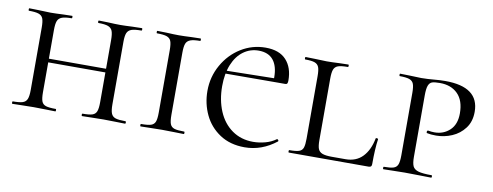

<svg xmlns="http://www.w3.org/2000/svg" viewBox="-48 -696 2376 926"><g transform="rotate(10 1139.5 -233.5)"><path d="M377 -456Q374 -456 374 -462Q374 -468 377 -468L421 -467Q457 -465 482 -465Q504 -465 542 -467L587 -468Q590 -468 590 -462Q590 -456 587 -456Q554 -456 538.5 -450.5Q523 -445 517 -431Q511 -417 511 -387V-81Q511 -51 517 -36.5Q523 -22 538.5 -17Q554 -12 587 -12Q590 -12 590 -6Q590 0 587 0Q559 0 542 -1L482 -2L421 -1Q405 0 377 0Q374 0 374 -6Q374 -12 377 -12Q410 -12 425 -17Q440 -22 445.5 -36.5Q451 -51 451 -81V-385Q451 -415 445.5 -429.5Q440 -444 424.5 -450Q409 -456 377 -456ZM138 -245H477V-227H138ZM36 -456Q34 -456 34 -462Q34 -468 36 -468L81 -467Q119 -465 140 -465Q165 -465 203 -467L246 -468Q248 -468 248 -462Q248 -456 246 -456Q214 -456 198 -450Q182 -444 176.5 -429.5Q171 -415 171 -385V-81Q171 -50 176.5 -36Q182 -22 197 -17Q212 -12 246 -12Q248 -12 248 -6Q248 0 246 0Q218 0 202 -1L140 -2L81 -1Q64 0 35 0Q33 0 33 -6Q33 -12 35 -12Q68 -12 83.5 -17Q99 -22 105 -36.5Q111 -51 111 -81V-387Q111 -417 105.5 -431Q100 -445 84.5 -450.5Q69 -456 36 -456Z M875 -12Q877 -12 877 -6Q877 0 875 0Q847 0 831 -1L768 -2L709 -1Q692 0 663 0Q661 0 661 -6Q661 -12 663 -12Q697 -12 712 -17Q727 -22 732.5 -36Q738 -50 738 -81V-387Q738 -417 732.5 -431Q727 -445 711.5 -450.5Q696 -456 663 -456Q661 -456 661 -462Q661 -468 663 -468L709 -467Q745 -465 768 -465Q794 -465 832 -467L875 -468Q877 -468 877 -462Q877 -456 875 -456Q843 -456 827 -450Q811 -444 805.5 -429.5Q800 -415 800 -385V-81Q800 -50 805.5 -36Q811 -22 826 -17Q841 -12 875 -12Z M951 -225Q951 -294 984 -352.5Q1017 -411 1072 -445Q1127 -479 1192 -479Q1259 -479 1293 -442Q1327 -405 1327 -342Q1327 -332 1324.5 -327.5Q1322 -323 1315 -323H1256Q1257 -331 1257 -345Q1257 -400 1233 -429.5Q1209 -459 1161 -459Q1120 -459 1087 -435Q1054 -411 1035.5 -366Q1017 -321 1017 -260Q1017 -192 1040 -137.5Q1063 -83 1107 -52Q1151 -21 1210 -21Q1239 -21 1269 -29Q1299 -37 1322 -54H1323Q1326 -54 1328.5 -50.5Q1331 -47 1329 -44Q1258 12 1174 12Q1103 12 1052.5 -21.5Q1002 -55 976.5 -109Q951 -163 951 -225ZM996 -336 1275 -341V-323L997 -322Z M1597 -16H1664Q1716 -16 1747.5 -49Q1779 -82 1790 -140Q1790 -142 1794 -142Q1797 -142 1799.5 -141Q1802 -140 1802 -138Q1795 -92 1795 -15Q1795 -7 1791.5 -3.5Q1788 0 1780 0H1389Q1387 0 1387 -6Q1387 -12 1389 -12Q1422 -12 1437 -17Q1452 -22 1457 -36.5Q1462 -51 1462 -81V-387Q1462 -417 1456.5 -431Q1451 -445 1436 -450.5Q1421 -456 1389 -456Q1387 -456 1387 -462Q1387 -468 1389 -468L1434 -467Q1472 -465 1493 -465Q1518 -465 1556 -467L1598 -468Q1601 -468 1601 -462Q1601 -456 1598 -456Q1565 -456 1550 -450.5Q1535 -445 1529.5 -430.5Q1524 -416 1524 -386V-85Q1524 -56 1529.5 -42Q1535 -28 1550.5 -22Q1566 -16 1597 -16Z M2086 -12Q2089 -12 2089 -6Q2089 0 2086 0Q2050 0 2031 -1L1957 -2L1898 -1Q1881 0 1852 0Q1850 0 1850 -6Q1850 -12 1852 -12Q1885 -12 1900 -17Q1915 -22 1920.5 -36.5Q1926 -51 1926 -81V-387Q1926 -417 1920.5 -431Q1915 -445 1899.5 -450.5Q1884 -456 1852 -456Q1850 -456 1850 -462Q1850 -468 1852 -468L1897 -467Q1935 -465 1956 -465Q1973 -465 1988.5 -466Q2004 -467 2015 -468Q2047 -471 2073 -471Q2238 -471 2238 -349Q2238 -301 2213.5 -268.5Q2189 -236 2151.5 -220Q2114 -204 2074 -204Q2047 -204 2030 -208Q2027 -208 2027 -213Q2027 -221 2033 -221Q2048 -218 2064 -218Q2108 -218 2138.5 -246.5Q2169 -275 2169 -329Q2169 -392 2136.5 -424.5Q2104 -457 2049 -457Q2023 -457 2011 -453Q1999 -449 1993 -434Q1987 -419 1987 -385V-85Q1987 -53 1994 -38.5Q2001 -24 2021.5 -18Q2042 -12 2086 -12Z"/></g></svg>

Font: Cormorant Unicase
Style: Regular
Weight: 400
Designer: Christian Thalmann (Catharsis Fonts)
Foundry: Catharsis Fonts
Version: Version 4.000